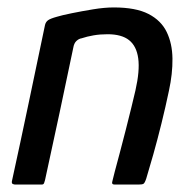

<svg xmlns="http://www.w3.org/2000/svg" viewBox="-20 -496 521 516"><path d="M21 0Q18 0 14.5 -1.5Q11 -3 12 -9Q35 -114 57 -219Q79 -324 101 -429Q103 -437 109 -441.5Q115 -446 133 -451Q146 -455 173 -460.5Q200 -466 230.5 -471Q261 -476 286 -476Q345 -476 379 -458.5Q413 -441 428 -410Q443 -379 443.5 -338.5Q444 -298 434 -252Q425 -209 414 -164.5Q403 -120 392 -81Q381 -42 373 -16Q369 -4 365.5 -2Q362 0 352 0H288Q279 0 282 -9Q283 -14 288.5 -35Q294 -56 302 -85.5Q310 -115 318 -147Q326 -179 333 -207Q340 -235 344 -253Q356 -306 351.5 -339Q347 -372 327 -388Q307 -404 269 -404Q249 -404 231.5 -401Q214 -398 199 -393Q192 -392 185.5 -386Q179 -380 177 -368Q159 -282 140 -192.5Q121 -103 101 -12Q100 -8 98.5 -4Q97 0 92 0Z"/></svg>

Font: Glory Thin Medium
Style: Italic
Weight: 500
Italic angle: -12°
Version: Version 1.011